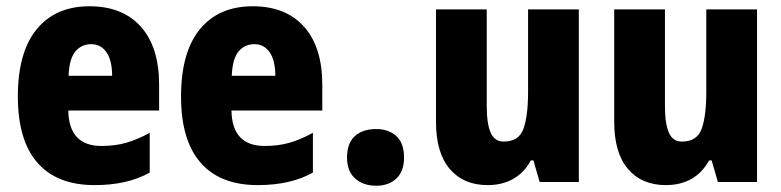

<svg xmlns="http://www.w3.org/2000/svg" viewBox="-20 -581 2494 613"><path d="M266 -561Q371 -561 429.5 -496Q488 -431 488 -310V-228H198Q200 -115 304 -115Q347 -115 382.5 -125Q418 -135 458 -157V-30Q387 10 282 10Q162 10 99.5 -61.5Q37 -133 37 -273Q37 -414 97 -487.5Q157 -561 266 -561ZM271 -440Q240 -440 220.5 -416.5Q201 -393 199 -339H338Q338 -388 320 -414Q302 -440 271 -440Z M787 -561Q892 -561 950.5 -496Q1009 -431 1009 -310V-228H719Q721 -115 825 -115Q868 -115 903.5 -125Q939 -135 979 -157V-30Q908 10 803 10Q683 10 620.5 -61.5Q558 -133 558 -273Q558 -414 618 -487.5Q678 -561 787 -561ZM792 -440Q761 -440 741.5 -416.5Q722 -393 720 -339H859Q859 -388 841 -414Q823 -440 792 -440Z M1088 -78Q1088 -124 1113 -146.5Q1138 -169 1181 -169Q1221 -169 1245.5 -146.5Q1270 -124 1270 -78Q1270 -34 1245.5 -11Q1221 12 1181 12Q1140 12 1114 -11Q1088 -34 1088 -78Z M1828 -551V0H1703L1683 -69H1675Q1653 -29 1618 -9.5Q1583 10 1537 10Q1460 10 1416 -41.5Q1372 -93 1372 -192V-551H1534V-243Q1534 -186 1546.5 -157.5Q1559 -129 1588 -129Q1637 -129 1651.5 -170.5Q1666 -212 1666 -287V-551Z M2397 -551V0H2272L2252 -69H2244Q2222 -29 2187 -9.5Q2152 10 2106 10Q2029 10 1985 -41.5Q1941 -93 1941 -192V-551H2103V-243Q2103 -186 2115.5 -157.5Q2128 -129 2157 -129Q2206 -129 2220.5 -170.5Q2235 -212 2235 -287V-551Z"/></svg>

Font: Noto Sans Bengali Condensed ExtraBold
Style: Regular
Weight: 800
Width: 3
Designer: Joana Ranito - Universal Thirst; Jelle Bosma - Monotype Design Team
Foundry: Universal Thirst ehf.
Version: Version 3.000; ttfautohint (v1.8.4.7-5d5b)